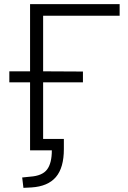

<svg xmlns="http://www.w3.org/2000/svg" viewBox="-20 -725 615 926"><path d="M93 181 87 131 126 127Q184 123 207 92.5Q230 62 230 0H125V-328H25V-381H125V-705H557V-649H188V-381L380 -380V-328H188V-55H288V-6Q288 84 249.5 129Q211 174 132 179Z"/></svg>

Font: Nunito Sans 11pt Light
Style: Regular
Weight: 300
Version: Version 3.101;gftools[0.9.27]